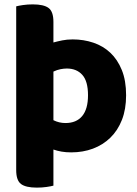

<svg xmlns="http://www.w3.org/2000/svg" viewBox="-20 -681 627 877"><path d="M305 15Q281 15 261 11.5Q241 8 224 2V167Q213 170 192.5 173Q172 176 148 176Q98 176 76 159.5Q54 143 54 96V-652Q65 -655 85.5 -658Q106 -661 130 -661Q180 -661 202 -644.5Q224 -628 224 -581V-487Q242 -492 264 -496.5Q286 -501 312 -501Q362 -501 406.5 -486Q451 -471 484 -440Q517 -409 536.5 -361Q556 -313 556 -246Q556 -182 537 -133.5Q518 -85 484 -52Q450 -19 404.5 -2Q359 15 305 15ZM279 -119Q329 -119 355.5 -151Q382 -183 382 -246Q382 -310 356 -339Q330 -368 285 -368Q272 -368 256.5 -365Q241 -362 224 -354V-132Q250 -119 279 -119Z"/></svg>

Font: Baloo Tammudu 2 ExtraBold
Style: Regular
Weight: 800
Designer: Maithili Shingre, Omkar Shende and Ek Type
Foundry: Ek Type
Version: Version 1.640;hotconv 1.0.111;makeotfexe 2.5.65597; ttfautoh